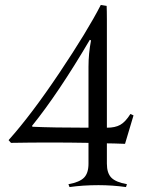

<svg xmlns="http://www.w3.org/2000/svg" viewBox="-20 -757 631 785"><path d="M341.8 -87.9V-172.9Q184.1 -175.8 24.9 -172.9L15.1 -184.1Q107.9 -287.6 222.9 -459.2Q337.9 -630.9 392.1 -736.8L416 -732.9Q417 -712.9 417 -676.8V-234.9H418Q450.7 -234.9 471.7 -246.6Q492.7 -258.3 513.2 -291L525.9 -285.2L491.2 -168.9Q440.4 -170.9 417 -170.9V-87.9Q417 -49.3 435.1 -30.8Q453.1 -12.2 499 -3.9L495.1 7.8Q439 0 382.8 0Q319.8 0 264.2 7.8L259.8 -3.9Q305.7 -12.2 323.7 -30.8Q341.8 -49.3 341.8 -87.9ZM112.8 -238.8Q194.8 -234.9 341.8 -234.9V-483.9Q341.8 -538.1 352.1 -591.8L347.2 -594.2Q217.8 -374.5 110.8 -242.2Z"/></svg>

Font: Junge
Style: Regular
Weight: 400
Designer: Alexei Vanyashin
Foundry: Cyreal (www.cyreal.org)
Version: Version 1.002